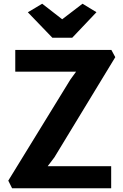

<svg xmlns="http://www.w3.org/2000/svg" viewBox="-20 -1011 662 1031"><path d="M45 0 24.5 -41 358 -584 388.5 -626H62V-743H578L599 -704L272 -166L236 -118.5H577V0ZM261 -808.5 129.5 -945 206.5 -991 314 -907.5 423 -991 498 -945.5 368 -808.5Z"/></svg>

Font: Merriweather Sans
Style: Bold
Weight: 700
Designer: Eben Sorkin
Foundry: Eben Sorkin
Version: Version 1.008; ttfautohint (v1.7.19-72a1) -l 8 -r 50 -G 200 